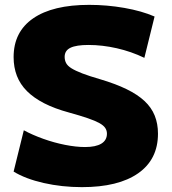

<svg xmlns="http://www.w3.org/2000/svg" viewBox="-20 -760 706 790"><path d="M317 10Q235 10 160 -7Q85 -24 36 -54L78 -224Q113 -205 157.5 -189Q202 -173 247.5 -164Q293 -155 330 -155Q374 -155 397 -169Q420 -183 420 -210Q420 -223 413 -233.5Q406 -244 389 -253.5Q372 -263 341.5 -273.5Q311 -284 264 -297Q205 -313 162 -335Q119 -357 91 -385Q63 -413 49.5 -448Q36 -483 36 -525Q36 -629 116.5 -684.5Q197 -740 347 -740Q420 -740 491.5 -727.5Q563 -715 616 -692L574 -522Q520 -548 460.5 -561.5Q401 -575 344 -575Q294 -575 270 -563.5Q246 -552 246 -526Q246 -512 252 -500.5Q258 -489 274 -479Q290 -469 318.5 -458Q347 -447 392 -434Q456 -415 501 -393Q546 -371 574.5 -344.5Q603 -318 616.5 -284.5Q630 -251 630 -210Q630 -104 548.5 -47Q467 10 317 10Z"/></svg>

Font: M PLUS 2 Black
Style: Regular
Weight: 900
Designer: Coji Morishita
Foundry: UNDERFOREST DESIGN
Version: Version 1.001